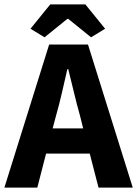

<svg xmlns="http://www.w3.org/2000/svg" viewBox="-26 -855 625 875"><path d="M230 -330 214 -270H353L338 -330Q324 -379 311 -434Q298 -489 285 -540H281Q269 -488 256.5 -433.5Q244 -379 230 -330ZM-6 0 198 -652H375L579 0H423L383 -155H184L144 0ZM113 -724 203 -835H363L453 -724L389 -685L285 -769H281L177 -685Z"/></svg>

Font: TT Toshiba Sans
Style: Bold
Weight: 700
Designer: Paul D. Hunt
Foundry: Toshiba Corporation
Version: Version 2.020;PS 2.000;hotconv 1.0.86;makeotf.lib2.5.63406